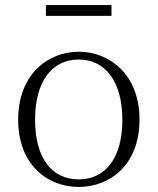

<svg xmlns="http://www.w3.org/2000/svg" viewBox="-20 -727 625 761"><path d="M292 14C414 14 533 -72 533 -253C533 -433 413 -522 292 -522C171 -522 52 -433 52 -253C52 -72 170 14 292 14ZM292 -16C185 -16 119 -101 119 -252C119 -403 185 -491 292 -491C398 -491 465 -403 465 -252C465 -101 398 -16 292 -16ZM162 -664H422V-707H162Z"/></svg>

Font: Noto Serif CJK SC ExtraLight
Style: Regular
Weight: 200
Designer: Ryoko NISHIZUKA 西塚涼子 (kana & ideographs); Frank Grießhammer (Latin, Greek & Cyrillic); Wenlong ZHANG 张文龙 (bopomofo); San
Foundry: Adobe
Version: Version 2.001;hotconv 1.1.0;makeotfexe 2.6.0